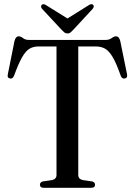

<svg xmlns="http://www.w3.org/2000/svg" viewBox="-20 -889 638 909"><path d="M116.5 -700H480.5Q497 -700 508.5 -708.5Q520 -717 529 -717Q544 -717 549.5 -694L581 -539.5Q585.5 -520 571 -517.5Q558 -514.5 551.5 -530.5Q531 -589.5 513.2 -619.2Q495.5 -649 476.8 -659Q458 -669 434.5 -669H350.5V-60.5Q350.5 -41.5 372 -36.5L416.5 -30Q430 -26 430 -14.5Q430 0 413 0H186Q169 0 169 -14.5Q169 -26 182.5 -30L227 -36.5Q247.5 -41.5 247.5 -60.5V-669H161Q137.5 -669 119.5 -658.2Q101.5 -647.5 84.5 -617.8Q67.5 -588 46.5 -530.5Q40 -514.5 27.5 -517.5Q12.5 -520 17.5 -539.5L48.5 -694.5Q54 -717 69 -717Q78.5 -717 89 -708.5Q99.5 -700 116.5 -700ZM327 -748Q319.5 -740 313.8 -735.2Q308 -730.5 299.5 -730.5Q291 -730.5 285 -735.2Q279 -740 271.5 -748L179 -847.5Q174 -853.5 174.5 -858.8Q175 -864 178 -866.5Q185.5 -873 199 -864L299.5 -801.5L399.5 -864Q413 -873 420.5 -866.5Q423.5 -864 423.8 -858.8Q424 -853.5 419 -847.5Z"/></svg>

Font: Fraunces 144pt Soft
Style: Regular
Weight: 400
Version: Version 1.000;[0bf87f6ff]